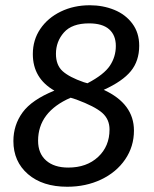

<svg xmlns="http://www.w3.org/2000/svg" viewBox="-20 -699 585 731"><path d="M490 -202Q490 -141 456.5 -92Q423 -43 365 -15.5Q307 12 236 12Q142 12 86.5 -36Q31 -84 31 -162Q31 -223 66 -271Q101 -319 187 -354Q105 -401 105 -493Q105 -547 133.5 -589Q162 -631 211.5 -655Q261 -679 322 -679Q372 -679 415 -661.5Q458 -644 484 -609Q510 -574 510 -525Q510 -467 478 -428Q446 -389 375 -357Q490 -304 490 -202ZM193 -494Q193 -451 218.5 -428Q244 -405 299 -386L313 -382Q376 -415 398.5 -449Q421 -483 421 -524Q421 -565 395.5 -587.5Q370 -610 319 -610Q254 -610 223.5 -575.5Q193 -541 193 -494ZM397 -206Q397 -245 369 -269.5Q341 -294 271 -320L249 -327Q125 -273 125 -163Q125 -115 155.5 -88Q186 -61 240 -61Q310 -61 353.5 -101.5Q397 -142 397 -206Z"/></svg>

Font: Fira Sans
Style: Italic
Weight: 400
Italic angle: -8°
Designer: bBox Type GmbH & Carrois Corporate GbR & Edenspiekermann AG
Foundry: bBox Type GmbH & Carrois Corporate GbR & Edenspiekermann AG
Version: Version 4.301